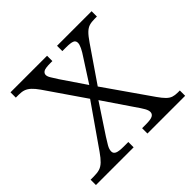

<svg xmlns="http://www.w3.org/2000/svg" viewBox="-139 -676 817 817"><g transform="rotate(-45 269.5 -268.0)"><path d="M1 0V-32H19Q42 -32 56 -36.5Q70 -41 83 -53.5Q96 -66 112 -89L243 -277L122 -453Q108 -473 96 -484Q84 -495 71.5 -499.5Q59 -504 41 -504H23V-536H243V-504H231Q200 -504 190.5 -498Q181 -492 181 -482Q181 -473 188.5 -461Q196 -449 208 -430L282 -321L347 -422Q360 -441 367.5 -456.5Q375 -472 375 -482Q375 -495 363.5 -499.5Q352 -504 326 -504H303V-536H511V-504H498Q478 -504 465 -500Q452 -496 439.5 -484Q427 -472 410 -447L303 -291L448 -83Q462 -63 473.5 -51.5Q485 -40 497 -36Q509 -32 525 -32H538V0H311V-32H334Q363 -32 374 -38Q385 -44 385 -56Q385 -66 377.5 -79.5Q370 -93 351 -120L264 -248L177 -116Q166 -99 157 -83.5Q148 -68 148 -55Q148 -43 159.5 -37.5Q171 -32 201 -32H228V0Z"/></g></svg>

Font: Noto Serif Hebrew Light
Style: Regular
Weight: 300
Version: Version 2.003